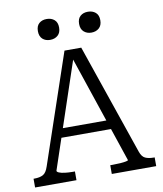

<svg xmlns="http://www.w3.org/2000/svg" viewBox="-96 -983 900 1060"><g transform="rotate(-10 353.5 -452.5)"><path d="M197 -296H491L500 -245H186ZM334 -687 348 -672 146 -70Q146 -64 158 -59Q170 -54 190 -51.5Q210 -49 233 -49H246V0H14V-49H19Q49 -49 67.5 -59Q86 -69 97 -103L305 -716H399L612 -95Q622 -66 640.5 -57.5Q659 -49 687 -49H693V0H444V-49H457Q481 -49 501 -50.5Q521 -52 533 -54.5Q545 -57 545 -60ZM298 -847Q298 -818 281 -803Q264 -788 238 -788Q212 -788 195.5 -803Q179 -818 179 -847Q179 -876 195.5 -890.5Q212 -905 238 -905Q264 -905 281 -890.5Q298 -876 298 -847ZM529 -847Q529 -818 512 -803Q495 -788 469 -788Q444 -788 427 -803Q410 -818 410 -847Q410 -876 426.5 -890.5Q443 -905 469 -905Q495 -905 512 -890.5Q529 -876 529 -847Z"/></g></svg>

Font: Roboto Serif Light
Style: Regular
Weight: 300
Designer: Greg Gazdowicz
Foundry: Commercial Type
Version: Version 1.008